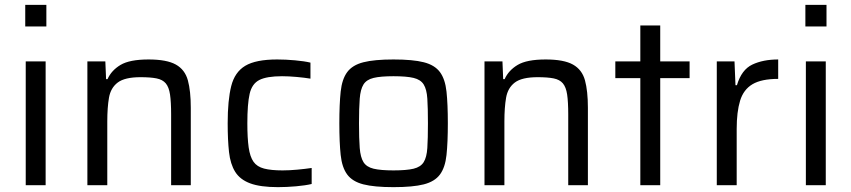

<svg xmlns="http://www.w3.org/2000/svg" viewBox="-20 -763 3508 791"><path d="M84 -654V-743H171V-654ZM86 0V-510H168V0Z M340 0V-510H414L417 -437H423Q439 -473 476.5 -495.5Q514 -518 592 -518Q667 -518 704.5 -497Q742 -476 754 -432Q766 -388 766 -319V0H685V-291Q685 -343 680.5 -373.5Q676 -404 663 -419.5Q650 -435 625 -440Q600 -445 559 -445Q494 -445 465 -423Q436 -401 429 -360.5Q422 -320 422 -263V0Z M1125 8Q1053 8 1011 -7.5Q969 -23 949 -55Q929 -87 923.5 -136.5Q918 -186 918 -255Q918 -350 932.5 -408Q947 -466 990.5 -492Q1034 -518 1122 -518Q1157 -518 1195.5 -514.5Q1234 -511 1259 -505V-439Q1235 -443 1202 -446Q1169 -449 1142 -449Q1079 -449 1048.5 -433.5Q1018 -418 1008.5 -376.5Q999 -335 999 -255Q999 -194 1004.5 -155.5Q1010 -117 1024.5 -96.5Q1039 -76 1068 -68.5Q1097 -61 1144 -61Q1172 -61 1204.5 -64Q1237 -67 1264 -71V-5Q1239 1 1200 4.5Q1161 8 1125 8Z M1601 8Q1522 8 1477 -3.5Q1432 -15 1410.5 -44Q1389 -73 1383.5 -124.5Q1378 -176 1378 -255Q1378 -334 1383.5 -385.5Q1389 -437 1410.5 -466Q1432 -495 1477 -506.5Q1522 -518 1601 -518Q1681 -518 1726 -506.5Q1771 -495 1792.5 -466Q1814 -437 1819.5 -385.5Q1825 -334 1825 -255Q1825 -176 1819.5 -124.5Q1814 -73 1792.5 -44Q1771 -15 1726 -3.5Q1681 8 1601 8ZM1601 -61Q1655 -61 1684 -68Q1713 -75 1725.5 -95Q1738 -115 1740.5 -153.5Q1743 -192 1743 -255Q1743 -318 1740.5 -356.5Q1738 -395 1725.5 -415Q1713 -435 1684 -442Q1655 -449 1601 -449Q1548 -449 1519 -442Q1490 -435 1477.5 -415Q1465 -395 1462 -356.5Q1459 -318 1459 -255Q1459 -192 1462 -153.5Q1465 -115 1477.5 -95Q1490 -75 1519 -68Q1548 -61 1601 -61Z M1976 0V-510H2050L2053 -437H2059Q2075 -473 2112.5 -495.5Q2150 -518 2228 -518Q2303 -518 2340.5 -497Q2378 -476 2390 -432Q2402 -388 2402 -319V0H2321V-291Q2321 -343 2316.5 -373.5Q2312 -404 2299 -419.5Q2286 -435 2261 -440Q2236 -445 2195 -445Q2130 -445 2101 -423Q2072 -401 2065 -360.5Q2058 -320 2058 -263V0Z M2618 0V-441H2515V-510H2618V-658H2700V-510H2821V-441H2700V0Z M2933 0V-510H3006L3010 -412H3016Q3035 -476 3079.5 -497Q3124 -518 3186 -518V-438Q3117 -438 3080 -416Q3043 -394 3029 -348Q3015 -302 3015 -232V0Z M3298 -654V-743H3385V-654ZM3300 0V-510H3382V0Z"/></svg>

Font: Saira
Style: Regular
Weight: 400
Designer: Hector Gatti with collaboration of the Omnibus-Type team
Foundry: Omnibus-Type
Version: Version 1.100; ttfautohint (v1.8.3)